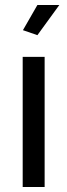

<svg xmlns="http://www.w3.org/2000/svg" viewBox="-20 -750 270 770"><path d="M130 -609 72 -629 130 -730H218ZM71 0V-522H159V0Z"/></svg>

Font: PTCRaleway Medium
Style: Regular
Weight: 500
Designer: Matt McInerney, Pablo Impallari, Rodrigo Fuenzalida
Foundry: Matt McInerney, Pablo Impallari, Rodrigo Fuenzalida
Version: Version 3.000g; ttfautohint (v1.5) -l 8 -r 28 -G 28 -x 14 -D